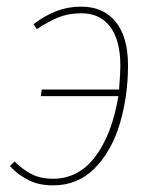

<svg xmlns="http://www.w3.org/2000/svg" viewBox="-20 -549 464 579"><path d="M366 -352Q366 -259 341.5 -176.5Q317 -94 266 -42Q215 10 140 10Q98 10 66.5 -5.5Q35 -21 10 -48L24 -62Q48 -38 75 -24Q102 -10 140 -10Q217 -10 267.5 -77Q318 -144 337 -259H103L106 -279H339Q343 -329 343 -350Q343 -427 312.5 -468Q282 -509 225 -509Q187 -509 156 -496.5Q125 -484 91 -461L81 -476Q115 -502 150 -515.5Q185 -529 225 -529Q292 -529 329 -483Q366 -437 366 -352Z"/></svg>

Font: Fira Sans Condensed Thin
Style: Italic
Weight: 250
Width: 3
Italic angle: -8°
Designer: Carrois Corporate & Edenspiekermann AG
Foundry: Carrois Corporate GbR & Edenspiekermann AG
Version: Version 4.203